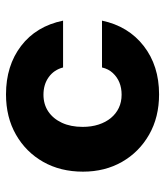

<svg xmlns="http://www.w3.org/2000/svg" viewBox="26 -578 563 656"><g transform="rotate(-90 308.0 -249.5)"><path d="M314 12Q236 12 176.5 -22Q117 -56 83.5 -114.5Q50 -173 50 -248Q50 -325 83.5 -384Q117 -443 176.5 -477Q236 -511 314 -511Q412 -511 479.5 -459.5Q547 -408 566 -316H406Q398 -347 373 -365Q348 -383 313 -383Q280 -383 255.5 -366.5Q231 -350 217 -320Q203 -290 203 -249Q203 -219 211 -194.5Q219 -170 233.5 -152.5Q248 -135 268 -125.5Q288 -116 313 -116Q336 -116 354.5 -123.5Q373 -131 387 -146Q401 -161 406 -183H566Q547 -93 479.5 -40.5Q412 12 314 12Z"/></g></svg>

Font: DM Sans 20pt Black
Style: Regular
Weight: 900
Version: Version 4.004;gftools[0.9.30]